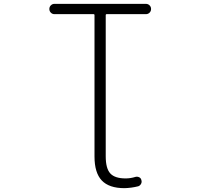

<svg xmlns="http://www.w3.org/2000/svg" viewBox="-20 -774 1040 1001"><path d="M472.7 -695.3Q472.7 -700.2 468.8 -700.2H263.7Q252.9 -700.2 245.1 -708Q237.3 -715.8 237.3 -727.1Q237.3 -738.3 245.1 -746.1Q252.9 -753.9 263.7 -753.9H740.2Q752 -753.9 759.8 -746.1Q767.6 -738.3 767.6 -727.1Q767.6 -715.8 759.8 -708Q752 -700.2 740.2 -700.2H535.2Q531.2 -700.2 531.2 -695.3V41Q531.2 104.5 555.2 130.4Q579.1 156.2 634.8 156.2Q660.2 156.2 685.5 148.4Q695.3 145.5 705.1 149.9Q714.8 154.3 716.8 164.1Q720.7 174.8 715.3 184.6Q710 194.3 700.2 197.3Q665 206.1 628.9 207Q548.8 207 510.7 167Q472.7 127 472.7 42Z"/></svg>

Font: Rounded-L Mgen+ 1m light
Style: Regular
Weight: 200
Designer: [Source Han Sans]
Ryoko NISHIZUKA  (kana & ideographs); Paul D. Hunt (Latin, Greek & Cyrillic); Wenlong ZHANG  (bopomofo
Version: Version 1.059.20150602